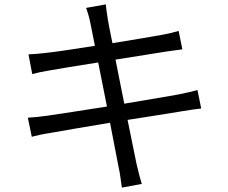

<svg xmlns="http://www.w3.org/2000/svg" viewBox="-20 -811 1040 876"><path d="M881 -400C860 -394 832 -388 794 -380C744 -371 649 -355 547 -338L507 -539C603 -554 694 -569 740 -576C766 -580 797 -584 812 -586L795 -670C778 -665 753 -658 724 -653C682 -645 590 -630 493 -614C481 -670 474 -711 472 -722C469 -744 464 -772 463 -791L373 -775C380 -755 387 -733 392 -707C395 -695 402 -656 413 -602C319 -587 232 -574 193 -570C161 -566 135 -564 110 -563L127 -473C149 -479 176 -485 208 -490C246 -497 333 -511 428 -526L468 -325C354 -307 245 -290 195 -283C169 -279 130 -275 107 -274L125 -187C147 -193 174 -199 213 -205C262 -214 369 -232 482 -251C501 -152 517 -71 521 -49C528 -19 531 11 536 45L627 28C618 0 610 -34 603 -63C598 -86 582 -166 562 -264C660 -279 753 -294 808 -303C845 -309 877 -314 898 -316Z"/></svg>

Font: Noto Sans Mono CJK JP Regular
Style: Regular
Weight: 400
Designer: Ryoko NISHIZUKA (kana & ideographs); Paul D. Hunt (Latin, Greek & Cyrillic); Wenlong ZHANG (bopomofo); Sandoll Communica
Foundry: Adobe Systems Incorporated
Version: Version 1.004;PS 1.004;hotconv 1.0.82;makeotf.lib2.5.63406